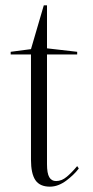

<svg xmlns="http://www.w3.org/2000/svg" viewBox="-20 -684 350 719"><path d="M167 15Q129 15 112.5 -9.5Q96 -34 96 -86V-480H20V-490L96 -500L144 -664H156V-503L269 -490V-480H156V-69Q156 -35 164.5 -20.5Q173 -6 190 -6Q211 -6 230 -22Q249 -38 269 -62L275 -53Q266 -41 254 -29.5Q242 -18 228 -7.5Q214 3 198.5 9Q183 15 167 15Z"/></svg>

Font: Kalnia Light
Style: Regular
Weight: 300
Designer: Frida Medrano
Foundry: Frida Medrano
Version: Version 1.105